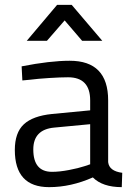

<svg xmlns="http://www.w3.org/2000/svg" viewBox="-20 -760 565 790"><path d="M425 -347V-93Q429 -56 483 -49L481 10Q402 10 362 -30Q272 10 182 10Q41 10 41 -143Q41 -214 78 -248.5Q115 -283 194 -291L351 -306V-347Q351 -442 260 -442Q229 -442 182 -439Q135 -436 104 -432L72 -429L69 -487Q186 -510 267 -510Q425 -510 425 -347ZM351 -249 203 -235Q117 -227 117 -145Q117 -53 194 -53Q225 -53 264 -60.5Q303 -68 327 -76L351 -84ZM90 -592 215 -740H275L401 -592H318L246 -676L173 -592Z"/></svg>

Font: TypoPRO Titillium Text
Style: 400 wt
Weight: 400
Designer: Accademia di Belle Arti di Urbino and others
Foundry: Accademia di Belle Arti di Urbino and others.
Version: Version 25.000